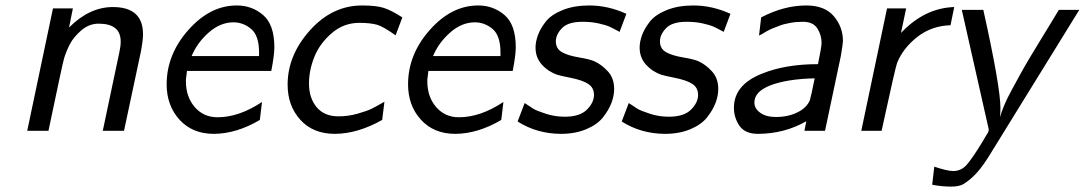

<svg xmlns="http://www.w3.org/2000/svg" viewBox="-20 -481 3989 706"><path d="M80.1 0 174.8 -450.2H248L233.9 -379.9Q309.1 -455.1 395 -455.1Q505.9 -455.1 505.9 -355Q505.9 -333 498 -291L436 0H357.9L418.9 -289.1Q423.8 -311 423.8 -328.1Q423.8 -394 342.8 -394Q307.6 -394 279.3 -369.6Q251 -345.2 237.5 -319.6Q224.1 -293.9 215.8 -267.1Q210 -248 158.2 0Z M592.8 -170.9Q592.8 -280.8 672.6 -370.8Q752.4 -460.9 850.6 -460.9Q906.7 -460.9 947.8 -425.5Q988.8 -390.1 988.8 -307.1Q988.8 -277.3 977.5 -220.2H667.5Q666.5 -210.4 665.5 -203.1Q664.6 -195.8 664.1 -193.4Q663.6 -190.9 663.6 -188.5Q663.6 -186 663.6 -182.1Q663.6 -125 696 -87.4Q728.5 -49.8 779.8 -49.8Q858.9 -49.8 943.4 -106L935.5 -40Q849.6 10.7 766.6 11.2Q687.5 11.2 640.1 -40.8Q592.8 -92.8 592.8 -170.9ZM684.6 -274.9H932.6V-288.1Q932.6 -350.1 903.6 -374.5Q874.5 -398.9 838.4 -398.9Q790.5 -398.9 748 -361.8Q705.6 -324.7 684.6 -274.9Z M1037.6 -169.9Q1037.6 -277.8 1119.6 -369.4Q1201.7 -460.9 1311.5 -460.9Q1363.3 -460.9 1391.4 -451.9Q1419.4 -442.9 1459.5 -417L1434.6 -351.1Q1389.6 -383.3 1366.2 -390.1Q1340.3 -397 1301.3 -397Q1244.1 -397 1200.2 -359.4Q1156.2 -321.8 1136.2 -272.5Q1116.2 -223.1 1116.2 -173.8Q1116.2 -120.6 1144.3 -86.9Q1172.4 -53.2 1224.6 -53.2Q1260.7 -53.2 1295.7 -63.2Q1330.6 -73.2 1346.4 -81.1Q1362.3 -88.9 1393.6 -106.9L1385.3 -40Q1295.4 10.7 1211.4 11.2Q1131.3 11.2 1084.5 -40.3Q1037.6 -91.8 1037.6 -169.9Z M1480.5 -170.9Q1480.5 -280.8 1560.3 -370.8Q1640.1 -460.9 1738.3 -460.9Q1794.4 -460.9 1835.4 -425.5Q1876.5 -390.1 1876.5 -307.1Q1876.5 -277.3 1865.2 -220.2H1555.2Q1554.2 -210.4 1553.2 -203.1Q1552.2 -195.8 1551.8 -193.4Q1551.3 -190.9 1551.3 -188.5Q1551.3 -186 1551.3 -182.1Q1551.3 -125 1583.7 -87.4Q1616.2 -49.8 1667.5 -49.8Q1746.6 -49.8 1831.1 -106L1823.2 -40Q1737.3 10.7 1654.3 11.2Q1575.2 11.2 1527.8 -40.8Q1480.5 -92.8 1480.5 -170.9ZM1572.3 -274.9H1820.3V-288.1Q1820.3 -350.1 1791.3 -374.5Q1762.2 -398.9 1726.1 -398.9Q1678.2 -398.9 1635.7 -361.8Q1593.3 -324.7 1572.3 -274.9Z M1883.3 -34.2 1909.2 -102.1Q1930.2 -87.9 1941.2 -81.1Q1952.1 -74.2 1986.1 -63Q2020 -51.8 2056.2 -51.8Q2112.3 -51.8 2138.2 -77.9Q2164.1 -104 2164.1 -131.8Q2164.1 -158.7 2143.1 -172.4Q2122.1 -186 2079.6 -194.6Q2037.1 -203.1 2029.3 -206.1Q1996.1 -217.3 1972.7 -243.2Q1949.2 -269 1949.2 -306.2Q1949.2 -327.1 1957.8 -351.1Q1966.3 -375 1986.3 -400.9Q2006.3 -426.8 2048.3 -443.8Q2090.3 -460.9 2147 -460.9Q2215.8 -460.9 2283.2 -430.2L2258.3 -363.8Q2234.4 -377 2220.7 -383.1Q2207 -389.2 2180.7 -395Q2154.3 -400.9 2122.1 -400.9Q2068.8 -400.9 2046.4 -377.4Q2023.9 -354 2023.9 -329.1Q2023.9 -302.2 2045.7 -289.6Q2067.4 -276.9 2108.2 -270Q2148.9 -263.2 2165 -255.9Q2190.9 -244.6 2214.6 -219.2Q2238.3 -193.8 2238.3 -153.8Q2238.3 -128.9 2228.3 -102.5Q2218.3 -76.2 2197.3 -49.6Q2176.3 -22.9 2135.7 -5.9Q2095.2 11.2 2042 11.2Q1954.1 10.7 1883.3 -34.2Z M2266.1 -34.2 2292 -102.1Q2313 -87.9 2324 -81.1Q2335 -74.2 2368.9 -63Q2402.8 -51.8 2439 -51.8Q2495.1 -51.8 2521 -77.9Q2546.9 -104 2546.9 -131.8Q2546.9 -158.7 2525.9 -172.4Q2504.9 -186 2462.4 -194.6Q2419.9 -203.1 2412.1 -206.1Q2378.9 -217.3 2355.5 -243.2Q2332 -269 2332 -306.2Q2332 -327.1 2340.6 -351.1Q2349.1 -375 2369.1 -400.9Q2389.2 -426.8 2431.2 -443.8Q2473.1 -460.9 2529.8 -460.9Q2598.6 -460.9 2666 -430.2L2641.1 -363.8Q2617.2 -377 2603.5 -383.1Q2589.8 -389.2 2563.5 -395Q2537.1 -400.9 2504.9 -400.9Q2451.7 -400.9 2429.2 -377.4Q2406.7 -354 2406.7 -329.1Q2406.7 -302.2 2428.5 -289.6Q2450.2 -276.9 2491 -270Q2531.7 -263.2 2547.9 -255.9Q2573.7 -244.6 2597.4 -219.2Q2621.1 -193.8 2621.1 -153.8Q2621.1 -128.9 2611.1 -102.5Q2601.1 -76.2 2580.1 -49.6Q2559.1 -22.9 2518.6 -5.9Q2478 11.2 2424.8 11.2Q2336.9 10.7 2266.1 -34.2Z M2678.7 -85Q2678.7 -169.9 2783.7 -210.9Q2868.7 -245.1 2987.8 -245.1Q3001 -309.1 3001 -323.2Q3001 -352.1 2985.4 -376.5Q2969.7 -400.9 2932.6 -400.9Q2919.4 -400.9 2907.7 -399.9Q2896 -398.9 2884.3 -396.5Q2872.6 -394 2863.8 -392.1Q2855 -390.1 2844 -385.5Q2833 -380.9 2826.9 -378.9Q2820.8 -377 2809.8 -371.6Q2798.8 -366.2 2796.4 -364.5Q2793.9 -362.8 2783 -356.4Q2772 -350.1 2771 -350.1L2778.8 -417Q2862.8 -460.9 2944.8 -460.9Q3012.7 -460.9 3046.1 -421.4Q3079.6 -381.8 3079.6 -330.1Q3079.6 -321.3 3071.8 -274.9L3013.7 0H2938L2944.8 -35.2Q2864.7 10.7 2767.6 11.2Q2719.7 11.2 2699.2 -18.3Q2678.7 -47.9 2678.7 -85ZM2753.9 -104Q2753.9 -82 2775.4 -66.4Q2796.9 -50.8 2833 -50.8Q2877.9 -50.8 2912.4 -67.9Q2946.8 -85 2958 -112.8Q2961.9 -124 2975.6 -192.9Q2877.4 -190.9 2814.9 -168Q2753.9 -145 2753.9 -104Z M3147 0 3241.7 -450.2H3312L3293 -359.9Q3379.9 -451.7 3488.8 -455.1L3475.1 -388.2Q3405.3 -386.2 3353 -345.2Q3300.8 -304.2 3278.8 -250Q3272 -231.9 3221.7 0Z M3407.7 198.2 3415.5 131.8Q3463.4 147.9 3484.9 147.9Q3513.7 147.9 3533.7 126Q3553.7 104 3592.8 40Q3600.6 26.9 3604.5 20Q3615.7 3.9 3615.7 -2.9Q3615.7 -7.8 3612.8 -18.1L3516.6 -444.8H3595.7Q3658.7 -161.6 3658.7 -83Q3658.7 -68.8 3656.7 -49.8Q3661.6 -66.9 3671.6 -91.6Q3681.6 -116.2 3699.7 -149.2Q3717.8 -182.1 3731.7 -208Q3745.6 -233.9 3771.2 -276.4Q3796.9 -318.8 3807.9 -336.9Q3818.8 -355 3845.2 -397.9Q3871.6 -440.9 3873.5 -444.8H3948.7L3612.8 99.1Q3583 146 3555.9 170.4Q3528.8 194.8 3513.7 200Q3498.5 205.1 3478.5 205.1Q3440.9 205.1 3407.7 198.2Z"/></svg>

Font: CMU Sans Serif
Style: Oblique
Weight: 500
Italic angle: -12°
Version: Version 0.7.0